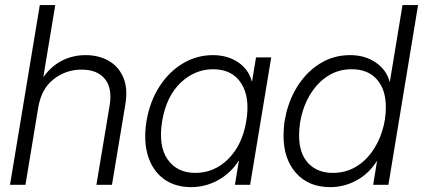

<svg xmlns="http://www.w3.org/2000/svg" viewBox="-20 -748 1712 777"><path d="M134.8 -313 83 0H20.5L141.1 -727.5H203.6L155.3 -436Q188.5 -481.4 231.9 -503.2Q275.4 -524.9 326.2 -524.9Q379.4 -524.9 419.7 -502Q460 -479 479 -434.6Q498 -390.1 487.3 -325.7L433.1 0H370.1L423.8 -321.8Q435.1 -391.1 404.3 -428.7Q373.5 -466.3 310.1 -466.3Q247.1 -466.3 197.3 -427.7Q147.5 -389.2 134.8 -313Z M753.4 9.3Q687.5 9.3 642.3 -24.2Q597.2 -57.6 578.6 -117.9Q560.1 -178.2 572.8 -257.8Q586.4 -337.4 625 -397.5Q663.6 -457.5 719.7 -491.2Q775.9 -524.9 841.8 -524.9Q899.9 -524.9 943.1 -496.3Q986.3 -467.8 999 -418.5H1000L1016.1 -515.6H1077.6L992.2 0H930.7L946.8 -97.7H945.8Q914.1 -47.4 862.8 -19Q811.5 9.3 753.4 9.3ZM770 -48.3Q847.7 -48.3 904.3 -105.2Q960.9 -162.1 976.6 -257.8Q992.7 -353.5 956.3 -410.6Q919.9 -467.8 842.3 -467.8Q768.6 -467.8 710.9 -413.1Q653.3 -358.4 636.2 -257.8Q620.1 -157.2 658.4 -102.8Q696.8 -48.3 770 -48.3Z M1316.4 9.3Q1229 9.3 1178.2 -47.6Q1127.4 -104.5 1127.4 -199.2Q1127.4 -260.7 1146.5 -318.8Q1165.5 -377 1200.9 -423.3Q1236.3 -469.7 1286.1 -497.3Q1335.9 -524.9 1397 -524.9Q1456.5 -524.9 1500.2 -495.4Q1543.9 -465.8 1557.1 -416.5H1557.6L1608.9 -727.5H1671.9L1551.8 0H1490.2L1505.9 -96.7H1505.4Q1473.1 -45.4 1423.1 -18.1Q1373 9.3 1316.4 9.3ZM1326.7 -48.3Q1376.5 -48.3 1416.3 -70.8Q1456.1 -93.3 1483.9 -131.6Q1511.7 -169.9 1526.6 -217.3Q1541.5 -264.6 1541.5 -314Q1541.5 -385.7 1505.1 -426.8Q1468.8 -467.8 1403.8 -467.8Q1354 -467.8 1314.5 -445.1Q1274.9 -422.4 1247.3 -384Q1219.7 -345.7 1205.1 -298.1Q1190.4 -250.5 1190.4 -200.2Q1190.4 -126.5 1227.5 -87.4Q1264.6 -48.3 1326.7 -48.3Z"/></svg>

Font: Inter Display Light
Style: Italic
Weight: 300
Italic angle: -9.39999°
Designer: Rasmus Andersson
Foundry: rsms
Version: Version 4.000;git-a52131595